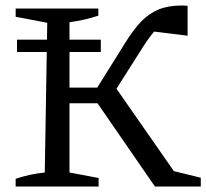

<svg xmlns="http://www.w3.org/2000/svg" viewBox="-20 -679 751 699"><path d="M37 0V-28Q86 -45 143 -51L152 -596L37 -618V-648H338V-622Q290 -606 233 -598V-360H334L434 -520Q464 -569 493 -599.5Q522 -630 557.5 -644.5Q593 -659 642 -659Q652 -659 663 -658V-549L541 -564Q529 -550 516.5 -532Q504 -514 491 -493L404 -356L613 -56L711 -32V0H544L335 -303H233V-51L339 -31V0ZM41.9 -534.7H347V-489.6H41.9Z"/></svg>

Font: Piazzolla
Style: Regular
Weight: 400
Designer: Juan Pablo del Peral
Foundry: Huerta Tipografica
Version: Version 1.330